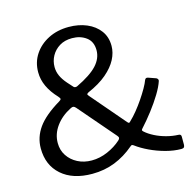

<svg xmlns="http://www.w3.org/2000/svg" viewBox="-109 -865 997 983"><g transform="rotate(-15 389.0 -374.0)"><path d="M338 -753Q391 -753 433.5 -735Q476 -717 501 -683.5Q526 -650 526 -603Q526 -567 507.5 -531.5Q489 -496 450.5 -463Q412 -430 350 -403Q343 -399 342 -396Q341 -393 347 -386L503 -204Q509 -198 511 -198.5Q513 -199 520 -206Q538 -223 557.5 -247Q577 -271 595 -297.5Q613 -324 627 -348.5Q641 -373 647 -390Q652 -401 664 -397L704 -383Q709 -381 712 -376Q715 -371 713 -366Q704 -338 681.5 -301Q659 -264 629.5 -225.5Q600 -187 569 -153Q564 -148 564.5 -144.5Q565 -141 571 -136Q589 -120 616.5 -106Q644 -92 676 -83.5Q708 -75 738 -74Q753 -74 753 -61V-18Q753 -9 749 -4.5Q745 0 735 0Q696 0 653 -11.5Q610 -23 571 -41.5Q532 -60 504 -81Q499 -85 495 -85Q491 -85 486 -80Q438 -39 382.5 -17Q327 5 262 5Q159 5 99.5 -47.5Q40 -100 40 -189Q40 -248 75.5 -298Q111 -348 193 -397Q203 -403 203.5 -407.5Q204 -412 195 -422Q162 -457 145 -493.5Q128 -530 128 -569Q128 -622 155.5 -663.5Q183 -705 230.5 -729Q278 -753 338 -753ZM340 -693Q301 -693 273.5 -676Q246 -659 231 -632Q216 -605 216 -573Q216 -549 226 -526.5Q236 -504 257 -480L284 -450Q287 -447 292 -446.5Q297 -446 302 -448Q379 -485 412.5 -521.5Q446 -558 446 -601Q446 -647 415 -670Q384 -693 340 -693ZM269 -343Q262 -351 256 -352Q250 -353 241 -348Q191 -323 161 -282Q131 -241 131 -193Q131 -155 150.5 -125.5Q170 -96 203 -79Q236 -62 277 -62Q320 -62 361.5 -80Q403 -98 433 -125Q440 -131 441 -136.5Q442 -142 436 -149L269 -343Z"/></g></svg>

Font: Libre Franklin Thin
Style: Regular
Weight: 400
Version: Version 3.000